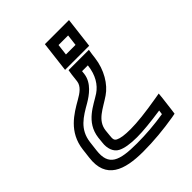

<svg xmlns="http://www.w3.org/2000/svg" viewBox="-201 -622 935 935"><g transform="rotate(-45 266.5 -154.5)"><path d="M238 200C310 200 383 193 455 181L476 177L479 156L488 83L491 53L462 58C380 72 318 79 272 79C230 79 205 75 189 67C177 60 175 53 178 27L181 -3C189 -66 247 -86 301 -123C347 -154 385 -216 394 -289L397 -313L401 -338H376H286H261L257 -313L252 -270C248 -240 221 -221 191 -204C130 -169 50 -123 37 -16L31 34C14 167 109 200 238 200ZM245 150C123 150 69 131 81 34L87 -16C97 -95 151 -126 212 -161C244 -180 295 -215 302 -270L304 -288H344C337 -227 311 -187 276 -163C228 -131 143 -100 131 -3L128 27C123 64 135 98 161 111C183 123 220 129 266 129C308 129 365 123 434 113L431 135C368 145 307 150 245 150ZM266 -484 253 -376 250 -351H275H391H416L419 -376L432 -484L435 -509H410H294H269L266 -484ZM313 -459H379L372 -401H306L313 -459Z"/></g></svg>

Font: Gamestation Text Outline
Style: Italic
Weight: 400
Designer: Jonas Hecksher
Foundry: Jonas Hecksher, Playtypeª, e-types AS
Version: Version 1.003